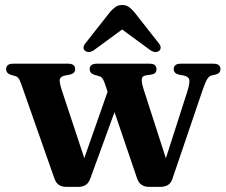

<svg xmlns="http://www.w3.org/2000/svg" viewBox="-20 -722 879 746"><path d="M285.5 4H236Q220.5 4 209 -3.5Q197.5 -11 191 -29.5L63 -394Q56.5 -412.5 51 -418.8Q45.5 -425 37.5 -427L21.5 -431.5Q4 -437.5 4 -453Q4 -474.5 31 -474.5H245Q272 -474.5 272 -453Q272 -437 251 -432L232.5 -428.5Q215.5 -425 212.5 -414.5Q209.5 -404 220 -372L307.5 -107.5L398 -365.5L387.5 -397Q381.5 -414 376.2 -419.5Q371 -425 362.5 -427L346 -431.5Q328.5 -437.5 328.5 -453Q328.5 -474.5 356 -474.5H561.5Q588 -474.5 588 -453Q588 -435.5 569 -432.5L546 -429Q533 -427 531 -415.2Q529 -403.5 538 -375L624.5 -107L707 -364Q718 -399 715.5 -411.8Q713 -424.5 694 -428.5L675.5 -432Q655 -437 655 -453Q655 -474.5 682 -474.5H809Q836.5 -474.5 836.5 -453Q836.5 -445.5 832.2 -440.2Q828 -435 816.5 -432L801 -428.5Q792 -426 784.8 -414Q777.5 -402 767.5 -373L649.5 -26Q643 -8.5 630.8 -2.2Q618.5 4 605 4H557.5Q542.5 4 530.5 -3.8Q518.5 -11.5 512.5 -29L425 -286.5L330 -26Q323 -8.5 311 -2.2Q299 4 285.5 4ZM345.5 -527.5Q325.5 -513.5 310 -525Q304.5 -529.5 304.5 -537.2Q304.5 -545 312.5 -554.5L408 -676Q419 -688.5 429.5 -695.5Q440 -702.5 455 -702.5Q469.5 -702.5 479.8 -695.5Q490 -688.5 501 -676L596.5 -554.5Q604.5 -545 604.2 -537.2Q604 -529.5 599 -525Q584 -513.5 563.5 -527.5L454.5 -607.5Z"/></svg>

Font: Fraunces 9pt S000 SemiBold
Style: Regular
Weight: 600
Version: Version 1.000; ttfautohint (v1.8.3)